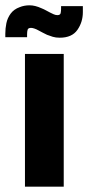

<svg xmlns="http://www.w3.org/2000/svg" viewBox="-55 -703 332 723"><path d="M175 -680V-670Q175 -662 173.5 -654Q172 -646 161 -646Q154 -646 146.5 -649.5Q139 -653 133 -656Q123 -661 117 -664.5Q111 -668 101 -672Q77 -683 56.5 -683Q36 -683 19 -676Q-3 -668 -15 -651.5Q-27 -635 -31 -615.5Q-35 -596 -35 -576V-563H47V-574Q47 -584 49 -591Q51 -598 62 -598Q67 -598 74.5 -595.5Q82 -593 89 -589Q94 -586 106 -580Q118 -574 122 -572Q132 -568 143.5 -564.5Q155 -561 170 -561Q216 -561 236.5 -590.5Q257 -620 257 -657V-680ZM39 0H185V-500H39Z"/></svg>

Font: Advent Pro ExtraBold
Style: Regular
Weight: 800
Designer: VivaRado, Andreas Kalpakidis
Foundry: VivaRado, Andreas Kalpakidis
Version: Version 3.000